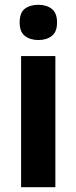

<svg xmlns="http://www.w3.org/2000/svg" viewBox="-20 -781 319 801"><path d="M140 -761Q174 -761 196 -744Q218 -727 218 -687Q218 -648 196 -631Q174 -614 140 -614Q106 -614 84 -631Q62 -648 62 -687Q62 -728 83.5 -744.5Q105 -761 140 -761ZM211 -547V0H68V-547Z"/></svg>

Font: Noto Sans Hebrew SemiCondensed
Style: Bold
Weight: 700
Width: 4
Designer: Monotype Design Team
Foundry: Monotype Imaging Inc.
Version: Version 2.004; ttfautohint (v1.8.4.7-5d5b)